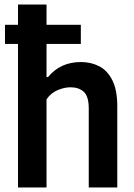

<svg xmlns="http://www.w3.org/2000/svg" viewBox="-20 -828 594 848"><path d="M59.5 0V-634H2V-718.5H59.5V-808H185.5V-718.5H337V-634H185.5V-487.5H192Q246.5 -554 337.5 -554Q382.5 -554 418.8 -535Q455 -516 476.5 -473Q498 -430 498 -358V0H372V-349Q372 -402.5 350 -422.5Q328 -442.5 291.5 -442.5Q265 -442.5 235.2 -430.2Q205.5 -418 185.5 -389.5V0Z"/></svg>

Font: Encode Sans SmCnd SmBold
Style: Regular
Weight: 600
Width: 4
Designer: Multiple Designers
Foundry: Impallari Type
Version: Version 3.002; ttfautohint (v1.8.3) -l 8 -r 50 -G 200 -x 14 